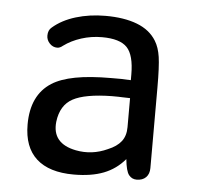

<svg xmlns="http://www.w3.org/2000/svg" viewBox="-38 -432 496 481"><g transform="rotate(5 209.5 -191.5)"><path d="M286 -238Q271 -239 262.5 -239Q254 -239 248.5 -239Q243 -239 237 -239Q183 -239 146.5 -232Q110 -225 88 -211Q38 -179 38 -105Q38 -48 70 -19Q102 10 164 10Q208 10 239 -2Q270 -14 292 -40Q295 -10 302.5 -0.5Q310 9 322 9Q337 9 345.5 0.5Q354 -8 354 -23V-226Q354 -278 350.5 -302Q347 -326 337 -342Q321 -368 288.5 -380.5Q256 -393 209 -393Q169 -393 134.5 -382.5Q100 -372 77 -352Q68 -345 68 -331Q68 -320 76 -311.5Q84 -303 95 -303Q102 -303 109 -309Q128 -323 153 -331Q178 -339 205 -339Q250 -339 268 -320Q286 -301 286 -252ZM288 -193V-120Q288 -98 277 -84Q266 -70 244 -61Q205 -43 164 -51Q103 -63 109 -118Q114 -160 144.5 -176.5Q175 -193 242 -194Q262 -194 268.5 -193.5Q275 -193 288 -193Z"/></g></svg>

Font: Beiruti
Style: Regular
Weight: 400
Version: Version 1.00